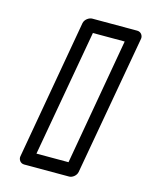

<svg xmlns="http://www.w3.org/2000/svg" viewBox="-93 -614 545 700"><g transform="rotate(15 179.5 -264.0)"><path d="M220 -25H99L184 -503H304ZM236 25C247 25 262 15 265 0L359 -528C361 -539 353 -553 338 -553H168C157 -553 141 -543 138 -528L45 0C43 11 51 25 66 25Z"/></g></svg>

Font: Asimov
Style: XWidOuIt
Weight: 500
Designer: Google
Version: Version 2.000980; 2014